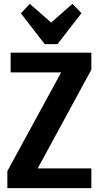

<svg xmlns="http://www.w3.org/2000/svg" viewBox="-20 -972 511 992"><path d="M18 -88 338 -675 401 -598H35V-700H452V-612L133 -25L69 -102H452V0H18ZM401 -904 277 -744H211L88 -903L134 -952L286 -819H203L354 -952Z"/></svg>

Font: Pathway Extreme Condensed
Style: Bold
Weight: 700
Width: 3
Version: Version 1.001;gftools[0.9.26]